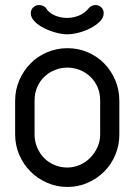

<svg xmlns="http://www.w3.org/2000/svg" viewBox="-20 -741 533 761"><path d="M246 -670Q271 -670 294.5 -680Q318 -690 333 -710Q344 -721 359 -721Q372 -721 381.5 -712Q391 -703 391 -689Q391 -671 376 -656Q361 -641 339 -629.5Q317 -618 292 -611.5Q267 -605 246 -605Q227 -605 202.5 -611.5Q178 -618 155.5 -629Q133 -640 117.5 -655.5Q102 -671 102 -689Q102 -702 111.5 -711.5Q121 -721 135 -721Q148 -721 160 -712Q173 -690 196.5 -680Q220 -670 246 -670ZM40 -342Q40 -385 56.5 -423Q73 -461 101 -489.5Q129 -518 167 -534Q205 -550 247 -550Q290 -550 327.5 -534Q365 -518 393 -489.5Q421 -461 437 -423Q453 -385 453 -342V-208Q453 -165 437 -127Q421 -89 393 -61Q365 -33 327.5 -16.5Q290 0 247 0Q205 0 167 -16.5Q129 -33 101 -61Q73 -89 56.5 -127Q40 -165 40 -208ZM117 -208Q117 -181 127 -157Q137 -133 154.5 -115Q172 -97 196 -87Q220 -77 247 -77Q272 -77 295.5 -87Q319 -97 337 -115Q355 -133 366 -157Q377 -181 377 -208V-343Q377 -372 366.5 -396Q356 -420 338 -437Q320 -454 296.5 -463.5Q273 -473 247 -473Q221 -473 197.5 -463.5Q174 -454 156 -437Q138 -420 127.5 -396Q117 -372 117 -342Z"/></svg>

Font: VDS Compensated
Style: Light
Weight: 300
Designer: artmaker
Foundry: artmaker
Version: Version 1.000 2012 initial release